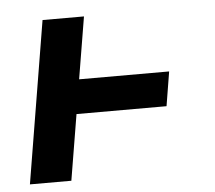

<svg xmlns="http://www.w3.org/2000/svg" viewBox="-43 -567 686 614"><g transform="rotate(-5 300.0 -260.0)"><path d="M29 0 115 -520H248L215 -321H504L486 -211H197L162 0Z"/></g></svg>

Font: Iosevka Etoile XBdObl
Style: Regular
Weight: 800
Italic angle: -9°
Designer: Belleve Invis
Foundry: Belleve Invis
Version: Version 15.5.2; ttfautohint (v1.8.4)